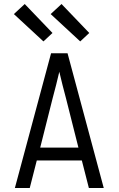

<svg xmlns="http://www.w3.org/2000/svg" viewBox="-20 -935 590 955"><path d="M54 0 234 -670H316L496 0H422L387 -137H163L128 0ZM370 -201 308 -447Q299 -479 291 -512Q283 -545 275 -578Q267 -545 259 -512Q251 -479 242 -447L180 -201ZM379 -729 232 -865 286 -915 424 -771ZM196 -729 49 -865 103 -915 241 -771Z"/></svg>

Font: Lode Term
Style: Regular
Weight: 400
Monospace: yes
Designer: Belleve Invis
Foundry: Belleve Invis
Version: Version 29.2.0